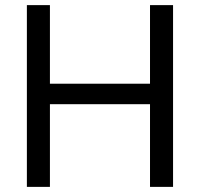

<svg xmlns="http://www.w3.org/2000/svg" viewBox="-20 -730 781 750"><path d="M656 -710V0H566V-323H175V0H85V-710H175V-403H566V-710Z"/></svg>

Font: Rising Sun
Style: Regular
Weight: 400
Designer: Matt McInerney, Pablo Impallari, Rodrigo Fuenzalida (Raleway font), Stephen Hutchings (Greek), Cristiano Sobral (main ch
Foundry: The Rising Sun Project Authors
Version: Version 4.327; ttfautohint (v1.8.4.7-5d5b-dirty)